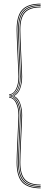

<svg xmlns="http://www.w3.org/2000/svg" viewBox="-20 -820 270 1040"><path d="M200 192Q134.8 192 106.4 161.1Q78 130.2 78 59Q78 45.2 79 17.4Q80 -10.5 81.5 -44.2Q83 -78 84.5 -110.2Q86 -142.5 87 -165.8Q88 -189 88 -195Q88 -239 72.4 -268Q56.8 -297 33 -298H30V-302H33Q55.8 -302.8 71.9 -330.1Q88 -357.5 88 -405Q88 -411 87 -434.2Q86 -457.5 84.5 -489.8Q83 -522 81.5 -555.8Q80 -589.5 79 -617.4Q78 -645.2 78 -659Q78 -730.2 106.4 -761.1Q134.8 -792 200 -792V-788Q136.8 -788 109.4 -758.1Q82 -728.2 82 -659Q82 -645.2 83 -617.4Q84 -589.5 85.5 -555.8Q87 -522 88.5 -489.8Q90 -457.5 91 -434.2Q92 -411 92 -405Q92 -378 86 -356.1Q80 -334.2 69.2 -320Q58.5 -305.8 43.8 -301V-299Q58.5 -294.2 69.2 -280Q80 -265.8 86 -244Q92 -222.2 92 -195Q92 -189 91 -165.8Q90 -142.5 88.5 -110.2Q87 -78 85.5 -44.2Q84 -10.5 83 17.4Q82 45.2 82 59Q82 128.2 109.4 158.1Q136.8 188 200 188ZM200 200Q130.5 200 100.2 167.2Q70 134.5 70 59Q70 45.2 71 17.4Q72 -10.5 73.5 -44.4Q75 -78.2 76.5 -110.4Q78 -142.5 79 -165.8Q80 -189 80 -195Q80 -235.5 66.6 -262.4Q53.2 -289.2 33 -290H30V-294H33Q56 -292 70 -264.4Q84 -236.8 84 -195Q84 -189 83 -165.8Q82 -142.5 80.5 -110.4Q79 -78.2 77.5 -44.4Q76 -10.5 75 17.4Q74 45.2 74 59Q74 132.2 103.2 164.1Q132.5 196 200 196ZM200 184Q139 184 112.5 155Q86 126 86 59Q86 45.2 87 17.5Q88 -10.2 89.5 -44Q91 -77.8 92.5 -110Q94 -142.2 95 -165.5Q96 -188.8 96 -195Q96 -233 85.1 -260.6Q74.2 -288.2 51.8 -299V-301Q74.2 -312 85.1 -339.5Q96 -367 96 -405Q96 -411.2 95 -434.5Q94 -457.8 92.5 -490Q91 -522.2 89.5 -556Q88 -589.8 87 -617.5Q86 -645.2 86 -659Q86 -726 112.5 -755Q139 -784 200 -784V-780Q141.2 -780 115.6 -752Q90 -724 90 -659Q90 -645.2 91 -617.5Q92 -589.8 93.5 -556Q95 -522.2 96.5 -490Q98 -457.8 99 -434.5Q100 -411.2 100 -405Q100 -369.8 89.5 -340.9Q79 -312 57.5 -301V-299Q78.5 -289.5 89.2 -260.1Q100 -230.8 100 -195Q100 -188.8 99 -165.5Q98 -142.2 96.5 -110Q95 -77.8 93.5 -44Q92 -10.2 91 17.5Q90 45.2 90 59Q90 123.8 115.6 151.9Q141.2 180 200 180ZM30 -306V-310H33Q53.2 -310.8 66.6 -337.6Q80 -364.5 80 -405Q80 -411 79 -434.2Q78 -457.5 76.5 -489.6Q75 -521.8 73.5 -555.6Q72 -589.5 71 -617.4Q70 -645.2 70 -659Q70 -734.5 100.2 -767.2Q130.5 -800 200 -800V-796Q132.5 -796 103.2 -764.1Q74 -732.2 74 -659Q74 -645.2 75 -617.4Q76 -589.5 77.5 -555.6Q79 -521.8 80.5 -489.6Q82 -457.5 83 -434.2Q84 -411 84 -405Q84 -363.5 70 -335.8Q56 -308 33 -306Z"/></svg>

Font: Big Shoulders Inline Display Thin Thin
Style: Regular
Weight: 250
Version: Version 2.002